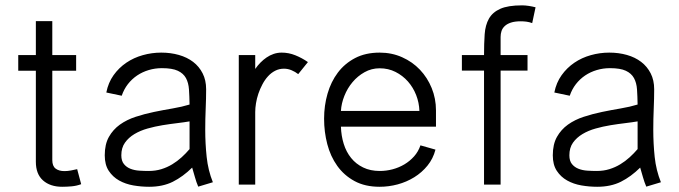

<svg xmlns="http://www.w3.org/2000/svg" viewBox="-20 -696 2561 724"><path d="M286.1 -1.5Q269 4.9 250.7 6.6Q232.4 8.3 214.4 8.3Q169.4 8.3 142.3 -15.6Q115.2 -39.6 115.2 -85.9V-429.2H48.8V-488.3H115.2V-616.2H177.2V-488.3H267.1V-429.2H177.2V-92.3Q177.2 -69.8 189.7 -60.3Q202.1 -50.8 223.1 -50.8Q234.9 -50.8 247.6 -53.2Q260.3 -55.7 271 -58.1Z M727.5 7.8Q720.2 -9.3 715.1 -27.8Q710 -46.4 704.6 -64Q669.9 -29.8 631.8 -10.7Q593.8 8.3 542.5 8.3Q512.7 8.3 482.9 3.2Q453.1 -2 429.2 -15.4Q405.3 -28.8 390.1 -51.8Q375 -74.7 375 -110.4Q375 -151.9 390.6 -179.7Q406.2 -207.5 432.1 -226.1Q458 -244.6 491.7 -255.6Q525.4 -266.6 560.8 -273.9Q596.2 -281.2 631.1 -287.1Q666 -293 694.8 -301.8Q694.3 -333 692.6 -358.4Q690.9 -383.8 681.2 -401.6Q671.4 -419.4 650.4 -429.2Q629.4 -439 590.3 -439Q564.9 -439 541 -431.9Q517.1 -424.8 497.1 -411.4Q477.1 -397.9 462.2 -378.7Q447.3 -359.4 439 -335L380.9 -347.2Q388.2 -384.3 408.2 -412.4Q428.2 -440.4 456.3 -459.5Q484.4 -478.5 518.3 -488Q552.2 -497.6 587.9 -497.6Q623.5 -497.6 654.5 -488.8Q685.5 -480 708.3 -462.6Q731 -445.3 744.1 -419.4Q757.3 -393.6 757.3 -359.4Q757.3 -324.7 755.6 -285.9Q753.9 -247.1 753.9 -206.5Q753.9 -154.8 759.3 -104.2Q764.6 -53.7 782.7 -8.8ZM694.8 -238.3Q675.3 -234.9 648.4 -231.7Q621.6 -228.5 593 -223.9Q564.5 -219.2 536.6 -211.4Q508.8 -203.6 486.8 -190.4Q464.8 -177.2 451.2 -158Q437.5 -138.7 437.5 -110.4Q437.5 -89.4 447.3 -77.4Q457 -65.4 471.9 -59.6Q486.8 -53.7 505.1 -52.5Q523.4 -51.3 540.5 -51.3Q566.4 -51.3 588.4 -58.1Q610.4 -64.9 629.4 -76.4Q648.4 -87.9 664.8 -102.8Q681.2 -117.7 694.8 -133.8Z M1104.5 -416.5Q1093.3 -425.3 1079.3 -431.2Q1065.4 -437 1050.8 -437Q1032.7 -437 1017.6 -429.2Q1002.4 -421.4 990.5 -408.2Q978.5 -395 969.5 -377.9Q960.4 -360.8 954.3 -342.8Q948.2 -324.7 945.3 -306.6Q942.4 -288.6 942.4 -273.4V0H880.4V-488.3H942.4V-436Q951.2 -448.7 961.9 -459.7Q972.7 -470.7 985.1 -479.2Q997.6 -487.8 1012 -492.7Q1026.4 -497.6 1042.5 -497.6Q1068.8 -497.6 1093.8 -487.5Q1118.7 -477.5 1141.1 -461.9Z M1622.1 -131.8Q1613.3 -97.7 1592 -71.5Q1570.8 -45.4 1542 -27.6Q1513.2 -9.8 1479.5 -0.7Q1445.8 8.3 1411.6 8.3Q1356.4 8.3 1316.9 -13.2Q1277.3 -34.7 1251.7 -70.6Q1226.1 -106.4 1214.1 -152.6Q1202.1 -198.7 1202.1 -248.5Q1202.1 -297.9 1215.1 -342.8Q1228 -387.7 1253.9 -422.1Q1279.8 -456.5 1319.1 -477.1Q1358.4 -497.6 1411.6 -497.6Q1457.5 -497.6 1496.3 -480.2Q1535.2 -462.9 1563.5 -433.1Q1591.8 -403.3 1607.9 -363.8Q1624 -324.2 1624 -279.8V-218.3H1265.6Q1266.6 -184.1 1276.1 -153.6Q1285.6 -123 1304 -100.3Q1322.3 -77.6 1349.4 -64.5Q1376.5 -51.3 1412.1 -51.3Q1436.5 -51.3 1460.4 -57.6Q1484.4 -64 1504.9 -76.2Q1525.4 -88.4 1541.5 -106.4Q1557.6 -124.5 1565.4 -147.9ZM1561.5 -277.8Q1560.5 -308.6 1549.3 -337.4Q1538.1 -366.2 1518.3 -388.7Q1498.5 -411.1 1471.4 -424.8Q1444.3 -438.5 1411.6 -438.5Q1380.9 -438.5 1354.7 -423.8Q1328.6 -409.2 1309.3 -386.2Q1290 -363.3 1278.6 -334.5Q1267.1 -305.7 1265.6 -277.8Z M1986.8 -608.9Q1976.1 -612.8 1965.3 -614.3Q1954.6 -615.7 1943.8 -615.7Q1921.4 -615.7 1906.7 -610.8Q1892.1 -606 1883.3 -597.7Q1874.5 -589.4 1871.1 -578.9Q1867.7 -568.4 1867.7 -556.6V-488.3H1969.2V-429.7H1867.7V0H1805.2V-429.7H1721.7V-488.3H1805.2Q1805.2 -532.2 1807.6 -566.9Q1810.1 -601.6 1823.7 -625.7Q1837.4 -649.9 1866.5 -662.8Q1895.5 -675.8 1948.7 -675.8Q1960.4 -675.8 1973.4 -673.8Q1986.3 -671.9 1999.5 -668.5Z M2417 7.8Q2409.7 -9.3 2404.5 -27.8Q2399.4 -46.4 2394 -64Q2359.4 -29.8 2321.3 -10.7Q2283.2 8.3 2231.9 8.3Q2202.1 8.3 2172.4 3.2Q2142.6 -2 2118.7 -15.4Q2094.7 -28.8 2079.6 -51.8Q2064.5 -74.7 2064.5 -110.4Q2064.5 -151.9 2080.1 -179.7Q2095.7 -207.5 2121.6 -226.1Q2147.5 -244.6 2181.2 -255.6Q2214.8 -266.6 2250.2 -273.9Q2285.6 -281.2 2320.6 -287.1Q2355.5 -293 2384.3 -301.8Q2383.8 -333 2382.1 -358.4Q2380.4 -383.8 2370.6 -401.6Q2360.8 -419.4 2339.8 -429.2Q2318.8 -439 2279.8 -439Q2254.4 -439 2230.5 -431.9Q2206.5 -424.8 2186.5 -411.4Q2166.5 -397.9 2151.6 -378.7Q2136.7 -359.4 2128.4 -335L2070.3 -347.2Q2077.6 -384.3 2097.7 -412.4Q2117.7 -440.4 2145.8 -459.5Q2173.8 -478.5 2207.8 -488Q2241.7 -497.6 2277.3 -497.6Q2313 -497.6 2344 -488.8Q2375 -480 2397.7 -462.6Q2420.4 -445.3 2433.6 -419.4Q2446.8 -393.6 2446.8 -359.4Q2446.8 -324.7 2445.1 -285.9Q2443.4 -247.1 2443.4 -206.5Q2443.4 -154.8 2448.7 -104.2Q2454.1 -53.7 2472.2 -8.8ZM2384.3 -238.3Q2364.7 -234.9 2337.9 -231.7Q2311 -228.5 2282.5 -223.9Q2253.9 -219.2 2226.1 -211.4Q2198.2 -203.6 2176.3 -190.4Q2154.3 -177.2 2140.6 -158Q2127 -138.7 2127 -110.4Q2127 -89.4 2136.7 -77.4Q2146.5 -65.4 2161.4 -59.6Q2176.3 -53.7 2194.6 -52.5Q2212.9 -51.3 2230 -51.3Q2255.9 -51.3 2277.8 -58.1Q2299.8 -64.9 2318.8 -76.4Q2337.9 -87.9 2354.2 -102.8Q2370.6 -117.7 2384.3 -133.8Z"/></svg>

Font: SengBuhan
Style: Regular
Weight: 400
Designer: John M. Durdin
Foundry: Lao Script for Windows
Version: Version 1.400